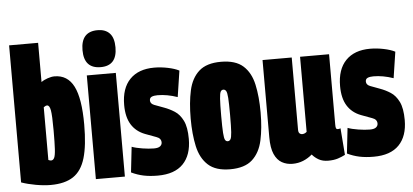

<svg xmlns="http://www.w3.org/2000/svg" viewBox="-52 -889 2170 1009"><g transform="rotate(-5 1033.0 -384.5)"><path d="M23 -17V-740H176V-533Q189 -543 209.5 -550Q230 -557 246 -557Q315 -557 347.5 -493Q380 -429 380 -291Q380 -181 360.5 -115Q341 -49 296.5 -19.5Q252 10 177 10Q142 10 99.5 2.5Q57 -5 23 -17ZM176 -122Q185 -118 190 -118Q201 -118 207 -130Q213 -142 215 -175.5Q217 -209 217 -273Q217 -354 212 -381Q207 -408 194 -408Q186 -408 176 -400Z M493 -584Q405 -584 405 -681Q405 -779 493 -779Q534 -779 556.5 -755Q579 -731 579 -681Q579 -584 493 -584ZM416 0V-547H569V0Z M603 -19 618 -153Q639 -145 673.5 -139.5Q708 -134 734 -134Q757 -134 767 -142Q777 -150 777 -162Q777 -184 752 -192.5Q727 -201 694 -214Q647 -232 622.5 -271.5Q598 -311 598 -375Q598 -463 643.5 -510Q689 -557 772 -557Q807 -557 843.5 -549.5Q880 -542 903 -530L882 -392Q827 -411 777 -411Q758 -411 746.5 -406Q735 -401 735 -387Q735 -370 755 -362Q775 -354 806 -343Q834 -333 860.5 -316Q887 -299 904 -264.5Q921 -230 921 -168Q921 -83 876 -36.5Q831 10 742 10Q700 10 667 3Q634 -4 603 -19Z M940 -274Q940 -357 954 -421Q968 -485 1008 -521Q1048 -557 1124 -557Q1201 -557 1241 -521Q1281 -485 1295 -421Q1309 -357 1309 -274Q1309 -191 1295 -127Q1281 -63 1241 -26.5Q1201 10 1124 10Q1048 10 1008 -26.5Q968 -63 954 -127Q940 -191 940 -274ZM1101 -274Q1101 -213 1103 -184Q1105 -155 1110 -146.5Q1115 -138 1124 -138Q1133 -138 1138.5 -146.5Q1144 -155 1146 -184Q1148 -213 1148 -274Q1148 -336 1146 -364.5Q1144 -393 1138.5 -401.5Q1133 -410 1124 -410Q1115 -410 1110 -401.5Q1105 -393 1103 -364.5Q1101 -336 1101 -274Z M1453 10Q1422 10 1397 -4Q1372 -18 1357.5 -50.5Q1343 -83 1343 -140V-547H1497V-166Q1497 -152 1503 -146.5Q1509 -141 1516 -141Q1530 -141 1541 -151V-547H1694V-176Q1694 -161 1696.5 -156Q1699 -151 1705 -151Q1713 -151 1720 -154L1731 -13Q1714 -4 1692.5 3Q1671 10 1641 10Q1612 10 1591.5 -1.5Q1571 -13 1557 -30Q1535 -11 1509 -0.5Q1483 10 1453 10Z M1742 -19 1757 -153Q1778 -145 1812.5 -139.5Q1847 -134 1873 -134Q1896 -134 1906 -142Q1916 -150 1916 -162Q1916 -184 1891 -192.5Q1866 -201 1833 -214Q1786 -232 1761.5 -271.5Q1737 -311 1737 -375Q1737 -463 1782.5 -510Q1828 -557 1911 -557Q1946 -557 1982.5 -549.5Q2019 -542 2042 -530L2021 -392Q1966 -411 1916 -411Q1897 -411 1885.5 -406Q1874 -401 1874 -387Q1874 -370 1894 -362Q1914 -354 1945 -343Q1973 -333 1999.5 -316Q2026 -299 2043 -264.5Q2060 -230 2060 -168Q2060 -83 2015 -36.5Q1970 10 1881 10Q1839 10 1806 3Q1773 -4 1742 -19Z"/></g></svg>

Font: Georama ExtraCondensed ExtraBold
Style: Regular
Weight: 800
Width: 2
Designer: Jean-Baptiste Levee
Foundry: Production Type
Version: Version 1.000